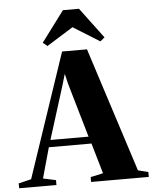

<svg xmlns="http://www.w3.org/2000/svg" viewBox="-121 -1028 858 1079"><g transform="rotate(-5 308.0 -488.0)"><path d="M14 -44.5 250 -744.5H390.5L616.5 -42L674 -27.5V0H348.5V-27.5L419.5 -43L369.5 -215H129L81 -43L153 -27.5V0H-57L-57.5 -27.5ZM356.5 -255 268.5 -558 254 -618 236.5 -558 141.5 -255ZM171 -782.5 146 -803 275 -975.5H365.5L494.5 -803L469.5 -782.5L320 -875.5Z"/></g></svg>

Font: Merriweather 120pt ExtraBold
Style: Regular
Weight: 800
Version: Version 2.100